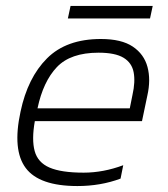

<svg xmlns="http://www.w3.org/2000/svg" viewBox="-20 -615 565 645"><path d="M208 -553 217 -595H493L484 -553ZM240 10Q112 10 66.5 -50.5Q21 -111 49 -240Q73 -354 138 -419Q203 -484 319 -484Q388 -484 426 -458.5Q464 -433 475.5 -390Q487 -347 475 -294L457 -208H97Q86 -146 96.5 -107.5Q107 -69 146.5 -52Q186 -35 261 -35Q327 -35 394 -60L385 -15Q318 10 240 10ZM106 -251H416L425 -296Q435 -340 429 -372Q423 -404 395 -421Q367 -438 311 -438Q217 -438 171 -389.5Q125 -341 106 -251Z"/></svg>

Font: Kanit ExtraLight
Style: Italic
Weight: 275
Italic angle: -12°
Designer: Katatrad Team
Foundry: CadsonDemak
Version: Version 2.000; ttfautohint (v1.8.3)